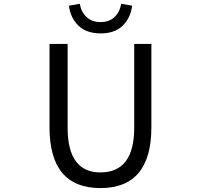

<svg xmlns="http://www.w3.org/2000/svg" viewBox="-20 -961 1040 994"><path d="M236.3 -302.7V-733.4H330.1V-299.8Q330.1 -68.4 500 -68.4Q674.8 -68.4 674.8 -299.8V-733.4H763.7V-302.7Q763.7 12.7 500 12.7Q236.3 12.7 236.3 -302.7ZM336.9 -931.6 393.6 -941.4Q399.4 -900.4 427.2 -873.5Q455.1 -846.7 501 -846.7Q545.9 -846.7 573.2 -873Q600.6 -899.4 607.4 -941.4L664.1 -931.6Q656.2 -868.2 615.2 -828.1Q574.2 -788.1 501 -788.1Q427.7 -788.1 386.2 -828.1Q344.7 -868.2 336.9 -931.6Z"/></svg>

Font: Gen Shin Gothic Monospace Regular
Style: Regular
Weight: 400
Designer: [Source Han Sans]
Ryoko NISHIZUKA  (kana & ideographs); Paul D. Hunt (Latin, Greek & Cyrillic); Wenlong ZHANG  (bopomofo
Version: Version 1.002.20150607